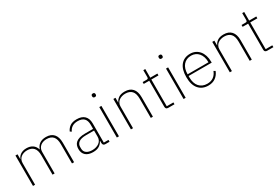

<svg xmlns="http://www.w3.org/2000/svg" viewBox="67 -1745 4031 2776"><g transform="rotate(-30 2082.5 -357.0)"><path d="M100 0V-508H135V-430H138Q145 -448 157.5 -464Q170 -480 188 -492.5Q206 -505 230.5 -512.5Q255 -520 288 -520Q348 -520 389 -492.5Q430 -465 447 -410H450Q464 -458 504.5 -489Q545 -520 614 -520Q698 -520 742 -470.5Q786 -421 786 -326V0H751V-321Q751 -407 715 -448Q679 -489 607 -489Q578 -489 551.5 -481Q525 -473 505 -457Q485 -441 473 -416.5Q461 -392 461 -360V0H426V-321Q426 -408 389 -448.5Q352 -489 282 -489Q253 -489 226.5 -481Q200 -473 179.5 -457Q159 -441 147 -417Q135 -393 135 -361V0Z M1309 0Q1268 0 1266 -42V-79H1262Q1244 -40 1205 -14Q1166 12 1100 12Q1021 12 978 -26Q935 -64 935 -133Q935 -166 945 -193Q955 -220 978.5 -239.5Q1002 -259 1039.5 -269.5Q1077 -280 1132 -280H1265V-348Q1265 -420 1230 -454.5Q1195 -489 1126 -489Q1019 -489 978 -399L953 -416Q974 -463 1015 -491.5Q1056 -520 1127 -520Q1212 -520 1256 -476.5Q1300 -433 1300 -352V-31H1378V0ZM1103 -19Q1136 -19 1165.5 -27.5Q1195 -36 1217 -52Q1239 -68 1252 -92Q1265 -116 1265 -148V-252H1132Q1048 -252 1010 -223.5Q972 -195 972 -148V-120Q972 -70 1008.5 -44.5Q1045 -19 1103 -19Z M1518 -665Q1502 -665 1495 -672.5Q1488 -680 1488 -691V-700Q1488 -711 1494.5 -718.5Q1501 -726 1517 -726Q1533 -726 1540 -718.5Q1547 -711 1547 -700V-691Q1547 -680 1540.5 -672.5Q1534 -665 1518 -665ZM1500 -508H1535V0H1500Z M1735 0V-508H1770V-430H1773Q1788 -467 1825.5 -493.5Q1863 -520 1929 -520Q2013 -520 2057.5 -470.5Q2102 -421 2102 -326V0H2067V-320Q2067 -408 2029.5 -448.5Q1992 -489 1921 -489Q1892 -489 1864.5 -481Q1837 -473 1816 -457Q1795 -441 1782.5 -417Q1770 -393 1770 -361V0Z M2359 0Q2316 0 2316 -42V-477H2224V-508H2290Q2307 -508 2312.5 -515Q2318 -522 2318 -539V-652H2351V-508H2470V-477H2351V-31H2462V0Z M2632 -665Q2616 -665 2609 -672.5Q2602 -680 2602 -691V-700Q2602 -711 2608.5 -718.5Q2615 -726 2631 -726Q2647 -726 2654 -718.5Q2661 -711 2661 -700V-691Q2661 -680 2654.5 -672.5Q2648 -665 2632 -665ZM2614 -508H2649V0H2614Z M3024 12Q2923 12 2864.5 -56Q2806 -124 2806 -254Q2806 -383 2863 -451.5Q2920 -520 3020 -520Q3067 -520 3105.5 -502Q3144 -484 3171.5 -451Q3199 -418 3214 -371.5Q3229 -325 3229 -268V-252H2843V-225Q2843 -178 2855 -140Q2867 -102 2890.5 -75Q2914 -48 2947.5 -33.5Q2981 -19 3024 -19Q3145 -19 3191 -135L3218 -120Q3195 -60 3146 -24Q3097 12 3024 12ZM3020 -489Q2978 -489 2945.5 -474.5Q2913 -460 2890 -433Q2867 -406 2855 -368Q2843 -330 2843 -284V-280H3191V-286Q3191 -332 3178.5 -369.5Q3166 -407 3143.5 -433.5Q3121 -460 3089.5 -474.5Q3058 -489 3020 -489Z M3386 0V-508H3421V-430H3424Q3439 -467 3476.5 -493.5Q3514 -520 3580 -520Q3664 -520 3708.5 -470.5Q3753 -421 3753 -326V0H3718V-320Q3718 -408 3680.5 -448.5Q3643 -489 3572 -489Q3543 -489 3515.5 -481Q3488 -473 3467 -457Q3446 -441 3433.5 -417Q3421 -393 3421 -361V0Z M4010 0Q3967 0 3967 -42V-477H3875V-508H3941Q3958 -508 3963.5 -515Q3969 -522 3969 -539V-652H4002V-508H4121V-477H4002V-31H4113V0Z"/></g></svg>

Font: IBM Plex Sans Thai ExtraLight
Style: Regular
Weight: 200
Designer: Mike Abbink, Paul van der Laan, Pieter van Rosmalen, Ben Mitchell, Mark Frömberg
Foundry: Bold Monday
Version: Version 1.1